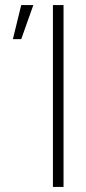

<svg xmlns="http://www.w3.org/2000/svg" viewBox="-20 -740 342 760"><path d="M189.5 -720H231.5V0H189.5ZM31 -585H64L112 -720H64Z"/></svg>

Font: Tap Sans
Style: Regular
Weight: 400
Designer: Tap Payments
Foundry: Tap Payments
Version: Version 1.001;Glyphs 3.1.2 (3151)